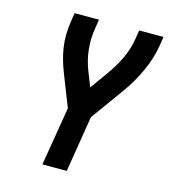

<svg xmlns="http://www.w3.org/2000/svg" viewBox="-109 -825 819 914"><g transform="rotate(15 300.0 -367.5)"><path d="M184 0 232 -289 170 -447Q159 -475 150.5 -504.5Q142 -534 137.5 -564.5Q133 -595 133.5 -627Q134 -659 139 -691L146 -735H266L259 -691Q250 -637 256 -584Q262 -531 281 -484L309 -413L368 -495Q401 -540 425 -589.5Q449 -639 457 -691L464 -735H584L577 -691Q566 -624 536 -559Q506 -494 464 -436L349 -277L304 0Z"/></g></svg>

Font: Iosevka Curly Extended Oblique
Style: Bold
Weight: 700
Width: 7
Italic angle: -9°
Monospace: yes
Designer: Belleve Invis
Foundry: Belleve Invis
Version: Version 11.1.0; ttfautohint (v1.8.3)